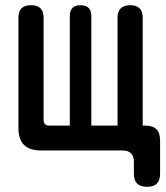

<svg xmlns="http://www.w3.org/2000/svg" viewBox="-20 -580 640 740"><path d="M547 140Q521 140 508.5 127.5Q496 115 496 89V44Q496 22 485 11Q474 0 452 0H139Q94 0 72.5 -21.5Q51 -43 51 -88V-512Q51 -536 63 -548Q75 -560 100 -560Q124 -560 136 -548Q148 -536 148 -512V-118Q148 -107 153.5 -101.5Q159 -96 170 -96H249V-519Q249 -539 259.5 -549.5Q270 -560 290 -560Q311 -560 321.5 -549.5Q332 -539 332 -519V-96H433V-512Q433 -536 445.5 -548Q458 -560 482 -560Q506 -560 518 -548Q530 -536 530 -512V-96H539Q569 -96 583 -82Q597 -68 597 -38V89Q597 115 584.5 127.5Q572 140 547 140Z"/></svg>

Font: Maple Mono SemiBold
Style: Regular
Weight: 600
Monospace: yes
Designer: subframe7536
Version: Version 7.000